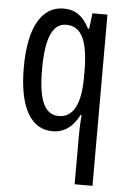

<svg xmlns="http://www.w3.org/2000/svg" viewBox="-55 -587 572 868"><g transform="rotate(5 231.0 -153.5)"><path d="M317 18V240H398V-537H330L321 -466H316C287 -523 250 -547 199 -547C101 -547 42 -452 42 -266C42 -85 98 10 196 10C248 10 288 -18 317 -75H321C318 -35 317 -4 317 18ZM219 -61C155 -61 125 -123 125 -265C125 -402 153 -475 216 -475C286 -475 317 -412 317 -270V-245C317 -123 283 -61 219 -61Z"/></g></svg>

Font: Noto Sans Telugu ExtraCondensed
Style: Regular
Weight: 400
Width: 2
Designer: Jelle Bosma - Monotype Design Team
Foundry: Monotype Imaging Inc.
Version: Version 2.005